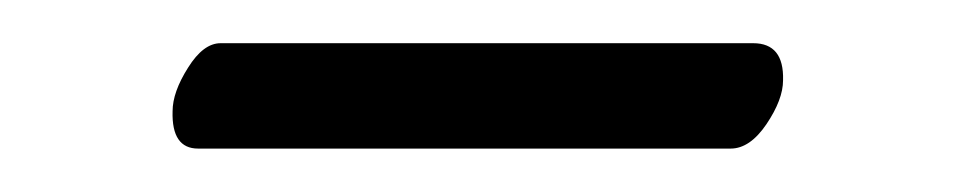

<svg xmlns="http://www.w3.org/2000/svg" viewBox="-20 -593 437 88"><path d="M314.9 -524.9H70.8Q58.6 -524.9 59.1 -542Q59.1 -550.8 66.2 -562Q73.2 -573.2 81.1 -573.2H325.2Q339.4 -573.2 338.9 -556.2Q338.9 -547.4 331.3 -536.1Q323.7 -524.9 314.9 -524.9Z"/></svg>

Font: Linux Libertine
Style: Semibold
Weight: 600
Designer: Philipp H. Poll
Foundry: Philipp H. Poll
Version: Version 5.1.2 ; ttfautohint (v0.9)